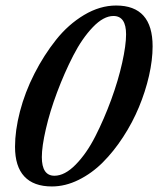

<svg xmlns="http://www.w3.org/2000/svg" viewBox="-20 -671 576 699"><path d="M168.9 7.8Q102.5 7.8 68.6 -28.6Q34.7 -64.9 34.7 -136.7Q34.7 -195.8 52.7 -265.4Q70.8 -335 105.2 -402.6Q139.6 -470.2 184.1 -526.1Q228.5 -582 286.1 -616.5Q343.8 -650.9 402.8 -650.9Q535.6 -650.9 535.6 -502.4Q535.6 -452.6 522.5 -395Q509.3 -337.4 485.8 -281Q462.4 -224.6 428.2 -172.1Q394 -119.6 354.2 -79.8Q314.5 -40 266.1 -16.1Q217.8 7.8 168.9 7.8ZM178.2 -31.2Q215.8 -31.2 255.6 -71.8Q295.4 -112.3 327.1 -174.8Q358.9 -237.3 384.8 -307.9Q410.6 -378.4 424.8 -442.4Q439 -506.3 439 -545.9Q439 -612.8 393.1 -612.8Q356.9 -612.8 317.9 -572Q278.8 -531.2 246.6 -468.5Q214.4 -405.8 188 -335.4Q161.6 -265.1 147 -201.4Q132.3 -137.7 132.3 -99.1Q132.3 -31.2 178.2 -31.2Z"/></svg>

Font: Elstob 18pt SemiBold
Style: Italic
Weight: 600
Italic angle: -20°
Designer: Peter S. Baker
Version: Version 1.015